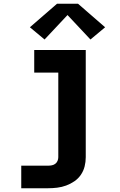

<svg xmlns="http://www.w3.org/2000/svg" viewBox="-20 -786 640 1021"><path d="M93 215V95H236Q246 95 256 93Q266 91 274 85Q282 79 286 69.5Q290 60 290 50V-400H162V-520H436V50Q436 75 430 99Q424 123 410 143.5Q396 164 375.5 178Q355 192 332 200.5Q309 209 284.5 212Q260 215 236 215ZM217 -576 139 -641 283 -766H395L539 -641L461 -576L339 -706Z"/></svg>

Font: Iosevka SS04 Heavy Extended
Style: Regular
Weight: 900
Width: 7
Monospace: yes
Designer: Belleve Invis
Foundry: Belleve Invis
Version: Version 19.0.0; ttfautohint (v1.8.4)